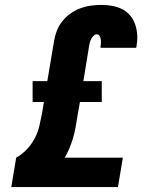

<svg xmlns="http://www.w3.org/2000/svg" viewBox="-20 -763 640 783"><path d="M26 0 46 -120Q71 -134 90.5 -155Q110 -176 122.5 -200.5Q135 -225 141 -251.5Q147 -278 152 -304L159 -347H113V-432H173L200 -593Q203 -614 211 -635.5Q219 -657 233.5 -675.5Q248 -694 267 -707.5Q286 -721 307.5 -729Q329 -737 351 -740Q373 -743 394 -743Q417 -743 438.5 -739Q460 -735 478.5 -725.5Q497 -716 510.5 -700Q524 -684 531 -664Q538 -644 539.5 -622Q541 -600 537 -578Q537 -575 536.5 -572.5Q536 -570 535 -568H390Q390 -569 390 -569.5Q390 -570 390 -571Q391 -579 391.5 -587Q392 -595 391 -602.5Q390 -610 386 -616.5Q382 -623 375 -623Q367 -623 361 -616.5Q355 -610 351.5 -603Q348 -596 346 -588.5Q344 -581 343 -573L320 -432H395V-347H306L295 -285Q292 -264 288 -242.5Q284 -221 278 -200.5Q272 -180 263.5 -159.5Q255 -139 244 -120H481L461 0Z"/></svg>

Font: Iosevka Slab Heavy Extended
Style: Italic
Weight: 900
Width: 7
Italic angle: -9°
Monospace: yes
Designer: Belleve Invis
Foundry: Belleve Invis
Version: Version 11.1.0; ttfautohint (v1.8.3)